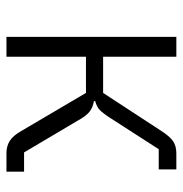

<svg xmlns="http://www.w3.org/2000/svg" viewBox="-6 -546 553 580"><g transform="rotate(90 270.0 -256.5)"><path d="M91.8 0V-513.2H151.9V-292H261.2L376 -467.8Q393.1 -494.1 407.5 -503.7Q421.9 -513.2 443.8 -513.2H492.2V-460H431.2L335.9 -312Q321.3 -289.6 311.8 -281Q302.2 -272.5 286.1 -268.1V-264.2Q304.7 -261.2 317.9 -251Q331.1 -240.7 345.2 -214.8L440.9 -53.2H499V0H442.9Q421.4 0 405.3 -10.5Q389.2 -21 375 -46.9L261.2 -240.2H151.9V0Z"/></g></svg>

Font: Anuphan Light
Style: Regular
Weight: 300
Designer: Mike Abbink, Paul van der Laan, Pieter van Rosmalen, Mint Tantisuwanna
Foundry: Bold Monday; Cadson Demak
Version: Version 3.002;hotconv 1.0.109;makeotfexe 2.5.65596